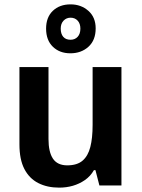

<svg xmlns="http://www.w3.org/2000/svg" viewBox="-20 -849 649 879"><path d="M536 -542V0H435L417 -70H410Q394 -42 368.5 -24.5Q343 -7 313.5 1.5Q284 10 251 10Q196 10 155 -11Q114 -32 91.5 -75.5Q69 -119 69 -188V-542H202V-213Q202 -153 222.5 -122.5Q243 -92 288 -92Q333 -92 358 -113.5Q383 -135 393.5 -176Q404 -217 404 -277V-542ZM302 -605Q253 -605 222 -635Q191 -665 191 -718Q191 -770 222 -799.5Q253 -829 303 -829Q351 -829 384.5 -799.5Q418 -770 418 -719Q418 -665 385 -635Q352 -605 302 -605ZM303 -667Q323 -667 335.5 -680.5Q348 -694 348 -718Q348 -741 335.5 -754.5Q323 -768 303 -768Q284 -768 271 -754.5Q258 -741 258 -718Q258 -694 269.5 -680.5Q281 -667 303 -667Z"/></svg>

Font: Noto Sans Display SemiBold
Style: Regular
Weight: 600
Designer: Monotype Design Team
Foundry: Monotype Imaging Inc.
Version: Version 2.003